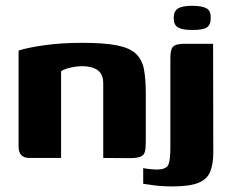

<svg xmlns="http://www.w3.org/2000/svg" viewBox="-20 -552 806 671"><path d="M83 0Q44.9 0 44.9 -39.5V-375.3Q75.3 -385.4 134.9 -393.9Q194.5 -402.3 266.7 -402.3Q343.6 -402.3 388.2 -393.6Q432.8 -384.9 454.7 -364.5Q476.5 -344.1 483 -310.2Q489.5 -276.3 489.5 -225.2V-56Q489.5 -34.1 486.3 -21.6Q483 -9.2 470.6 -4.3Q458.1 0.7 431.8 0.7L340.8 0V-259.9Q340.8 -293.2 321 -306.9Q301.1 -320.7 267.4 -320.7Q255.4 -320.7 241.3 -318.6Q227.3 -316.4 214.5 -312.7Q201.7 -308.9 193.5 -302.8V0ZM582.2 99.5Q544.4 99.5 516.1 95.4Q487.8 91.3 480.5 90.3V35.4Q486.8 37.1 502.7 38.8Q518.6 40.5 527.2 40.5Q561.8 40.5 568.6 23Q575.4 5.5 575.4 -34.5V-346.2Q575.4 -367.7 579.2 -379.1Q582.9 -390.5 594 -394.7Q605.1 -399 628.3 -399H724.7L725.4 -20.3Q725.4 22.1 714.4 48.6Q703.3 75.2 672.5 87.3Q641.6 99.5 582.2 99.5ZM652.8 -447.2Q617.2 -447.2 602.1 -456Q587 -464.9 587 -489.3Q587 -513.4 602.5 -522.6Q618 -531.8 653.9 -531.8Q688.7 -531.1 703 -522.1Q717.2 -513 716.5 -489.3Q716.5 -464.9 702.8 -456Q689.1 -447.2 652.8 -447.2Z"/></svg>

Font: Genos Thin
Style: Regular
Weight: 100
Designer: Robert E. Leuschke
Foundry: Robert E. Leuschke
Version: Version 1.010